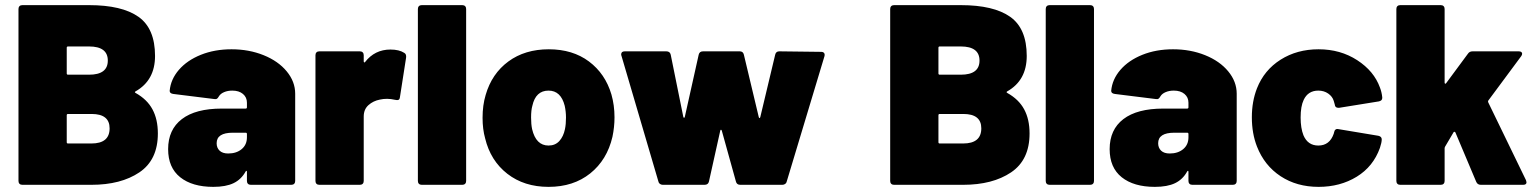

<svg xmlns="http://www.w3.org/2000/svg" viewBox="-20 -720 5967 748"><path d="M508 -358Q553 -333 574 -294Q595 -255 595 -200Q595 -97 523 -48.5Q451 0 336 0H67Q60 0 56 -4Q52 -8 52 -15V-685Q52 -692 56 -696Q60 -700 67 -700H327Q455 -700 519.5 -654.5Q584 -609 584 -502Q584 -407 508 -364Q503 -361 508 -358ZM240 -534V-434Q240 -429 245 -429H327Q400 -429 400 -484Q400 -539 327 -539H245Q240 -539 240 -534ZM407 -220Q407 -276 337 -276H245Q240 -276 240 -271V-166Q240 -161 245 -161H336Q407 -161 407 -220Z M1130 -355V-15Q1130 -8 1126 -4Q1122 0 1115 0H957Q950 0 946 -4Q942 -8 942 -15V-50Q942 -54 940.5 -54.5Q939 -55 937 -52Q920 -21 890 -6.5Q860 8 811 8Q729 8 682 -29.5Q635 -67 635 -139Q635 -215 688.5 -256Q742 -297 844 -297H937Q942 -297 942 -302V-320Q942 -341 926.5 -354Q911 -367 885 -367Q867 -367 853 -361Q839 -355 833 -345Q829 -338 825.5 -335.5Q822 -333 816 -334L655 -354Q641 -356 641 -366Q645 -411 677 -448Q709 -485 762.5 -506.5Q816 -528 882 -528Q950 -528 1007 -505Q1064 -482 1097 -442Q1130 -402 1130 -355ZM942 -185V-198Q942 -203 937 -203H887Q824 -203 824 -162Q824 -144 835.5 -133Q847 -122 869 -122Q901 -122 921.5 -139Q942 -156 942 -185Z M1555 -514Q1564 -509 1562 -495L1538 -341Q1537 -333 1532.5 -331Q1528 -329 1520 -331Q1502 -335 1488 -335Q1473 -335 1460 -332Q1434 -327 1415.5 -310.5Q1397 -294 1397 -266V-15Q1397 -8 1393 -4Q1389 0 1382 0H1224Q1217 0 1213 -4Q1209 -8 1209 -15V-505Q1209 -512 1213 -516Q1217 -520 1224 -520H1382Q1389 -520 1393 -516Q1397 -512 1397 -505V-481Q1397 -478 1399 -477Q1401 -476 1402 -478Q1440 -527 1501 -527Q1535 -527 1555 -514Z M1623 -700H1781Q1788 -700 1792 -696Q1796 -692 1796 -685V-15Q1796 -8 1792 -4Q1788 0 1781 0H1623Q1616 0 1612 -4Q1608 -8 1608 -15V-685Q1608 -692 1612 -696Q1616 -700 1623 -700Z M1870 -181Q1860 -217 1860 -261Q1860 -310 1872 -350Q1896 -433 1960.5 -480.5Q2025 -528 2118 -528Q2211 -528 2274.5 -480.5Q2338 -433 2362 -352Q2374 -310 2374 -263Q2374 -225 2366 -187Q2345 -97 2279.5 -44.5Q2214 8 2117 8Q2022 8 1956.5 -43Q1891 -94 1870 -181ZM2181 -217Q2185 -236 2185 -262Q2185 -285 2180 -308Q2165 -367 2117 -367Q2067 -367 2054 -308Q2049 -291 2049 -262Q2049 -236 2053 -217Q2068 -153 2117 -153Q2143 -153 2159 -170.5Q2175 -188 2181 -217Z M2400 -508Q2400 -520 2414 -520H2576Q2590 -520 2593 -507L2642 -265Q2643 -261 2645 -261Q2647 -261 2648 -265L2702 -507Q2705 -520 2719 -520H2862Q2875 -520 2878 -507L2936 -264Q2937 -260 2939 -260Q2941 -260 2942 -264L3000 -507Q3003 -520 3016 -520L3179 -518Q3187 -518 3190.5 -513.5Q3194 -509 3192 -501L3045 -13Q3044 -7 3039 -3.5Q3034 0 3028 0H2864Q2850 0 2847 -13L2792 -211Q2791 -214 2789 -214.5Q2787 -215 2786 -211L2742 -13Q2739 0 2725 0H2562Q2556 0 2551 -3.5Q2546 -7 2545 -13L2401 -503Q2400 -505 2400 -508Z M3904 -358Q3949 -333 3970 -294Q3991 -255 3991 -200Q3991 -97 3919 -48.5Q3847 0 3732 0H3463Q3456 0 3452 -4Q3448 -8 3448 -15V-685Q3448 -692 3452 -696Q3456 -700 3463 -700H3723Q3851 -700 3915.5 -654.5Q3980 -609 3980 -502Q3980 -407 3904 -364Q3899 -361 3904 -358ZM3636 -534V-434Q3636 -429 3641 -429H3723Q3796 -429 3796 -484Q3796 -539 3723 -539H3641Q3636 -539 3636 -534ZM3803 -220Q3803 -276 3733 -276H3641Q3636 -276 3636 -271V-166Q3636 -161 3641 -161H3732Q3803 -161 3803 -220Z M4069 -700H4227Q4234 -700 4238 -696Q4242 -692 4242 -685V-15Q4242 -8 4238 -4Q4234 0 4227 0H4069Q4062 0 4058 -4Q4054 -8 4054 -15V-685Q4054 -692 4058 -696Q4062 -700 4069 -700Z M4798 -355V-15Q4798 -8 4794 -4Q4790 0 4783 0H4625Q4618 0 4614 -4Q4610 -8 4610 -15V-50Q4610 -54 4608.5 -54.5Q4607 -55 4605 -52Q4588 -21 4558 -6.5Q4528 8 4479 8Q4397 8 4350 -29.5Q4303 -67 4303 -139Q4303 -215 4356.5 -256Q4410 -297 4512 -297H4605Q4610 -297 4610 -302V-320Q4610 -341 4594.5 -354Q4579 -367 4553 -367Q4535 -367 4521 -361Q4507 -355 4501 -345Q4497 -338 4493.5 -335.5Q4490 -333 4484 -334L4323 -354Q4309 -356 4309 -366Q4313 -411 4345 -448Q4377 -485 4430.5 -506.5Q4484 -528 4550 -528Q4618 -528 4675 -505Q4732 -482 4765 -442Q4798 -402 4798 -355ZM4610 -185V-198Q4610 -203 4605 -203H4555Q4492 -203 4492 -162Q4492 -144 4503.5 -133Q4515 -122 4537 -122Q4569 -122 4589.5 -139Q4610 -156 4610 -185Z M4877 -149Q4857 -200 4857 -263Q4857 -325 4877 -376Q4905 -447 4969 -487.5Q5033 -528 5117 -528Q5202 -528 5267.5 -485.5Q5333 -443 5356 -379Q5363 -361 5365 -341V-338Q5365 -328 5352 -325L5197 -300H5194Q5181 -300 5180 -313L5176 -327Q5171 -344 5154.5 -355.5Q5138 -367 5116 -367Q5076 -367 5059 -331Q5047 -306 5047 -262Q5047 -221 5058 -193Q5075 -153 5116 -153Q5160 -153 5176 -199L5177 -203Q5180 -220 5194 -217L5350 -191Q5363 -188 5363 -177Q5363 -165 5356 -144Q5330 -71 5265.5 -31.5Q5201 8 5117 8Q5032 8 4969 -33.5Q4906 -75 4877 -149Z M5435 -700H5593Q5600 -700 5604 -696Q5608 -692 5608 -685V-398Q5608 -395 5610 -394Q5612 -393 5614 -396L5699 -511Q5705 -520 5717 -520H5897Q5903 -520 5906.5 -517.5Q5910 -515 5910 -511Q5910 -507 5907 -502L5778 -328Q5776 -325 5778 -321L5925 -18L5927 -10Q5927 0 5914 0H5749Q5736 0 5731 -12L5650 -204Q5649 -206 5646.5 -206.5Q5644 -207 5643 -205L5610 -149Q5608 -145 5608 -143V-15Q5608 -8 5604 -4Q5600 0 5593 0H5435Q5428 0 5424 -4Q5420 -8 5420 -15V-685Q5420 -692 5424 -696Q5428 -700 5435 -700Z"/></svg>

Font: Barlow Black
Style: Regular
Weight: 900
Designer: Jeremy Tribby
Foundry: Tribby Type
Version: Version 1.422